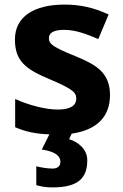

<svg xmlns="http://www.w3.org/2000/svg" viewBox="-20 -576 537 836"><path d="M360 122C360 73 321 43 281 30L292 6C402 -10 459 -68 459 -162C459 -259 400 -294 307 -332C211 -371 193 -384 193 -410C193 -434 215 -446 259 -446C308 -446 354 -429 408 -406L453 -513C388 -543 329 -556 261 -556C130 -556 45 -505 45 -404C45 -311 91 -275 194 -232C300 -187 312 -173 312 -146C312 -118 289 -99 231 -99C179 -99 105 -118 46 -145V-22C93 -2 136 7 195 9L162 75C222 84 243 104 243 128C243 151 227 158 208 158C188 158 157 153 138 148V230C157 236 180 240 209 240C323 240 360 197 360 122Z"/></svg>

Font: Noto Sans Malayalam
Style: Bold
Weight: 700
Designer: Jelle Bosma - Monotype Design Team
Foundry: Monotype Imaging Inc.
Version: Version 2.104